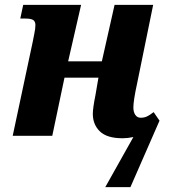

<svg xmlns="http://www.w3.org/2000/svg" viewBox="-20 -556 691 786"><path d="M526 5Q503 10 482 10Q418 10 389 -18Q360 -46 360 -90Q360 -113 371 -168L383 -238H244L194 0H32L114 -385Q115 -392 120 -415.5Q125 -439 125 -453Q125 -468 116 -474Q107 -480 84 -480H63L75 -536H312L259 -305H397L449 -536H607L541 -213Q526 -144 526 -116Q526 -97 534 -85.5Q542 -74 556 -74Q570 -74 581 -79Q592 -84 609 -97L633 -62L514 210H411Z"/></svg>

Font: Noto Serif NarrowExtraBold
Style: Italic
Weight: 800
Width: 4
Italic angle: -12°
Designer: Monotype Design Team
Foundry: Monotype Imaging Inc.
Version: Version 1.001